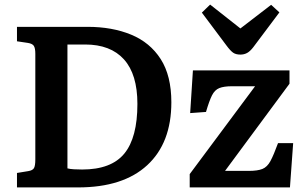

<svg xmlns="http://www.w3.org/2000/svg" viewBox="-20 -817 1324 837"><path d="M54 0V-63L103 -71Q122 -74 128 -84Q134 -94 134 -122V-582Q134 -607 127.5 -617Q121 -627 101 -630L54 -637V-700H362Q469 -700 551.5 -666Q634 -632 680.5 -559.5Q727 -487 727 -371Q727 -194 622 -97Q517 0 320 0ZM338 -78Q465 -78 522 -147.5Q579 -217 579 -364Q579 -493 520.5 -558Q462 -623 351 -623H274V-83Q285 -80 303 -79Q321 -78 338 -78ZM807 0V-58L1092 -441H991Q956 -441 936 -433Q916 -425 904 -401Q892 -377 878 -329L809 -324L821 -510H1242V-452L961 -72H1064Q1103 -72 1124 -80.5Q1145 -89 1159 -115Q1173 -141 1192 -193H1258L1244 0ZM1028 -579Q1008 -579 996 -587.5Q984 -596 967 -619L860 -762L896 -797L1028 -693L1162 -796L1198 -763L1084 -611Q1070 -593 1057 -586Q1044 -579 1028 -579Z"/></svg>

Font: Literata 12pt SemiBold
Style: Regular
Weight: 600
Designer: Latin by Veronika Burian and Jose Scaglione. Greek by Irene Vlachou. Cyrillic by Vera Evstafieva.
Foundry: TypeTogether
Version: Version 3.002